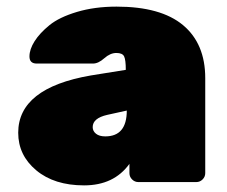

<svg xmlns="http://www.w3.org/2000/svg" viewBox="-20 -550 685 580"><path d="M35 -149Q35 -284 254 -322L360 -339Q360 -369 355 -379.5Q350 -390 331.5 -390Q313 -390 295 -374Q277 -358 261 -358H91Q69 -358 69 -379.5Q69 -401 84.5 -425.5Q100 -450 129.5 -474Q159 -498 212.5 -514Q266 -530 332 -530Q466 -530 533 -474Q600 -418 600 -314V-27Q600 -16 592 -8Q584 0 573 0H398Q387 0 379 -8Q371 -16 371 -27V-55Q324 10 234 10Q144 10 89.5 -35.5Q35 -81 35 -149ZM298 -138Q363 -138 363 -216L304 -203Q260 -193 260 -166Q260 -154 270 -146Q280 -138 298 -138Z"/></svg>

Font: Rubik One
Style: Regular
Weight: 400
Designer: Hubert and Fischer with Elvire Volk Leonovitch
Foundry: Hubert and Fischer with Elvire Volk Leonovitch
Version: Version 1.001